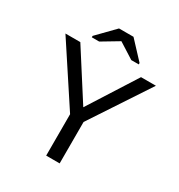

<svg xmlns="http://www.w3.org/2000/svg" viewBox="-201 -1010 1069 1145"><g transform="rotate(30 333.5 -437.0)"><path d="M379.4 -285.2 645 -688H542.5L334 -360.4L124.5 -688H22L286.6 -285.2V0H379.4ZM492.7 -756.8 383.3 -874H283.7L169.4 -756.8V-747.1H220.2L333.5 -814.9H334.5L441.4 -747.1H492.7Z"/></g></svg>

Font: Arimo
Style: Regular
Weight: 400
Designer: Steve Matteson
Foundry: Monotype Imaging Inc.
Version: Version 1.32